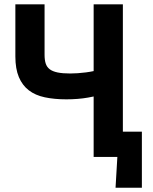

<svg xmlns="http://www.w3.org/2000/svg" viewBox="-20 -720 701 881"><path d="M469.5 0H518.5L510.2 141.3H631V-115.8H466.5ZM284.3 -264.2Q338.3 -264.2 383.8 -272.2Q429.3 -280.2 455.3 -288.2V-405Q413.3 -392.9 374.3 -387.8Q335.3 -382.8 302.3 -382.8Q267.3 -382.8 244.4 -387.5Q221.5 -392.2 208.1 -402.3Q194.8 -412.5 189.6 -428.9Q184.5 -445.2 184.5 -469V-700H50.5V-461Q50.5 -404.5 66.5 -366.4Q82.5 -328.4 112.2 -305.6Q142 -282.7 185.6 -273.5Q229.1 -264.2 284.3 -264.2ZM409.7 0H543.8V-700H409.7Z"/></svg>

Font: Tilda Sans VF
Style: Regular
Weight: 400
Designer: ParaType Ltd
Foundry: ParaType Ltd
Version: Version 1.010